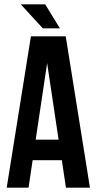

<svg xmlns="http://www.w3.org/2000/svg" viewBox="-20 -868 447 888"><path d="M396 0H285L266 -127H131L112 0H11L123 -700H284ZM145 -222H251L198 -576ZM189 -848 257 -737H178L76 -848Z"/></svg>

Font: SVN-Bebas Neue
Style: Bold
Weight: 700
Designer: Ryoichi Tsunekawa
Foundry: Ryoichi Tsunekawa
Version: Version 1.300; ttfautohint (v1.7.9-c794)